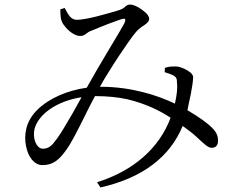

<svg xmlns="http://www.w3.org/2000/svg" viewBox="-20 -762 1040 843"><path d="M230 -153C246 -174 271 -217 299 -265C312 -289 325 -312 338 -335C231 -319 149 -261 132 -197C121 -154 141 -109 168 -109C195 -109 209 -124 230 -153ZM703 -445 704 -464C723 -471 738 -470 757 -470C778 -467 801 -456 817 -443C824 -436 828 -430 828 -423C828 -410 824 -381 818 -350C815 -335 812 -321 809 -308C806 -295 804 -285 803 -278C852 -249 890 -223 913 -199C932 -179 938 -164 937 -141C937 -125 928 -113 909 -113C893 -113 874 -132 843 -161C828 -175 807 -191 782 -209C726 -72 604 20 421 61L406 38C565 -11 680 -112 729 -245C682 -276 622 -306 540 -326C499 -335 452 -340 399 -340H397C382 -312 367 -283 352 -252C321 -190 293 -134 273 -107C242 -62 214 -37 167 -37C130 -37 103 -73 94 -122C85 -170 92 -229 144 -280C196 -331 276 -365 361 -377L366 -386C390 -429 423 -486 455 -539C487 -592 515 -639 527 -662C532 -674 531 -680 524 -680C521 -680 512 -678 499 -673C472 -664 437 -650 410 -639C396 -633 386 -629 381 -627C372 -624 364 -619 357 -613C350 -607 341 -604 332 -604C313 -604 289 -619 271 -639C253 -659 247 -673 246 -693C245 -703 245 -712 245 -721L264 -727C279 -700 289 -675 318 -675C338 -675 373 -682 409 -691C444 -700 478 -710 495 -715C512 -720 524 -726 530 -733C536 -739 543 -742 551 -742C570 -742 599 -725 620 -706C630 -696 635 -687 635 -679C635 -666 620 -655 602 -644C584 -632 572 -617 545 -579C518 -541 486 -493 458 -447C443 -424 431 -403 421 -385L419 -381H424C555 -381 671 -344 748 -307C757 -346 760 -379 757 -400C757 -417 754 -423 741 -431C731 -436 718 -441 703 -445Z"/></svg>

Font: CJK Symbols
Style: Regular
Weight: 400
Designer: Ryoko NISHIZUKA 西塚涼子 (kana & ideographs); Frank Grießhammer (serif-style Latin); Paul D. Hunt (sans serif–style Latin); 
Foundry: Unicode
Version: Version 2.000;hotconv 1.1.0;makeotfexe 2.6.0